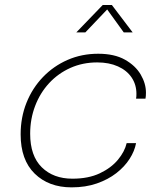

<svg xmlns="http://www.w3.org/2000/svg" viewBox="-20 -758 666 786"><path d="M273 9Q179.5 9 122 -47.2Q64.5 -103.5 64.5 -208Q64.5 -277.5 88.5 -337.5Q112.5 -397.5 155.8 -442.5Q199 -487.5 256.8 -512.8Q314.5 -538 382 -538Q448 -538 491.2 -513.8Q534.5 -489.5 556 -452.8Q577.5 -416 577.5 -378.5Q577.5 -372 577 -365Q576.5 -358 575.5 -354H537Q538 -358 538.2 -363.5Q538.5 -369 538.5 -374Q538.5 -411.5 518.8 -440.8Q499 -470 462.8 -486.2Q426.5 -502.5 378 -502.5Q318.5 -502.5 268.2 -480Q218 -457.5 181 -417.5Q144 -377.5 123.8 -324.2Q103.5 -271 103.5 -210.5Q103.5 -120 151 -73.2Q198.5 -26.5 276.5 -26.5Q342 -26.5 388.5 -48.5Q435 -70.5 462.8 -104Q490.5 -137.5 498.5 -172H537Q531 -139.5 510.5 -107.5Q490 -75.5 456.2 -49.2Q422.5 -23 376.5 -7Q330.5 9 273 9ZM292.5 -625.5 400.5 -737.5H438L523 -625.5H486.5L412.5 -728H427L329.5 -625.5Z"/></svg>

Font: Epilogue ExtraLight
Style: Italic
Weight: 250
Italic angle: -12°
Designer: Tyler Finck
Foundry: Etcetera Type Co
Version: Version 2.112